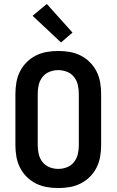

<svg xmlns="http://www.w3.org/2000/svg" viewBox="-20 -940 590 972"><path d="M275 12Q246 12 217 7Q188 2 162 -11Q136 -24 115 -45Q94 -66 81 -92Q68 -118 63 -147Q58 -176 58 -205V-465Q58 -494 63 -523Q68 -552 81 -578Q94 -604 115 -625Q136 -646 162 -659Q188 -672 217 -677Q246 -682 275 -682Q304 -682 333 -677Q362 -672 388 -659Q414 -646 435 -625Q456 -604 469 -578Q482 -552 487 -523Q492 -494 492 -465V-205Q492 -176 487 -147Q482 -118 469 -92Q456 -66 435 -45Q414 -24 388 -11Q362 2 333 7Q304 12 275 12ZM275 -85Q298 -85 319.5 -93.5Q341 -102 355 -120Q369 -138 374 -160Q379 -182 379 -205V-465Q379 -488 374 -510Q369 -532 355 -550Q341 -568 319.5 -576.5Q298 -585 275 -585Q252 -585 230.5 -576.5Q209 -568 195 -550Q181 -532 176 -510Q171 -488 171 -465V-205Q171 -182 176 -160Q181 -138 195 -120Q209 -102 230.5 -93.5Q252 -85 275 -85ZM289 -725 145 -860 217 -920 347 -775Z"/></svg>

Font: Lode Term
Style: Bold
Weight: 700
Monospace: yes
Designer: Belleve Invis
Foundry: Belleve Invis
Version: Version 29.2.0